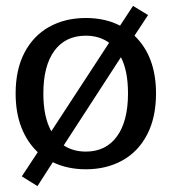

<svg xmlns="http://www.w3.org/2000/svg" viewBox="-20 -561 582 651"><path d="M107 70 54 37 108 -45Q72 -79 52.5 -129Q33 -179 33 -244Q33 -325 63 -382.5Q93 -440 147 -470Q201 -500 271 -500Q337 -500 387 -474L431 -541L482 -510L436 -440Q509 -370 509 -244Q509 -163 479 -105Q449 -47 395 -17Q341 13 271 13Q209 13 159 -11ZM350 -416Q317 -440 271 -440Q202 -440 164.5 -389Q127 -338 127 -244Q127 -164 154 -116ZM414 -244Q414 -321 390 -367L196 -68Q228 -47 271 -47Q339 -47 376.5 -98.5Q414 -150 414 -244Z"/></svg>

Font: Maitree Medium
Style: Regular
Weight: 500
Designer: CadsonDemak Team
Foundry: CadsonDemak
Version: Version 1.010